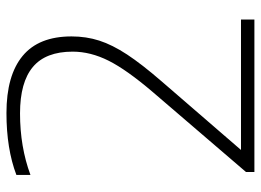

<svg xmlns="http://www.w3.org/2000/svg" viewBox="-124 -664 789 580"><g transform="rotate(-90 270.0 -374.5)"><path d="M500.5 -40.5V0H40V-25.5L281 -306.5Q348.5 -385.5 376 -440.2Q403.5 -495 403.5 -549Q403.5 -630.5 357.2 -669.2Q311 -708 217 -708Q116 -708 31 -676.5V-719Q110 -749 218 -749Q331.5 -749 390.5 -700.2Q449.5 -651.5 449.5 -552.5Q449.5 -508 436.8 -468.5Q424 -429 394.8 -384.5Q365.5 -340 313.5 -280L106.5 -40.5Z"/></g></svg>

Font: Encode Sans Expanded ExtraLight
Style: Regular
Weight: 275
Width: 7
Designer: Multiple Designers
Foundry: Impallari Type
Version: Version 2.000